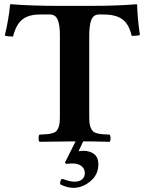

<svg xmlns="http://www.w3.org/2000/svg" viewBox="-20 -673 692 914"><path d="M294.9 106.9 289.1 101.1 339.8 0Q282.2 0 168 2Q163.6 -2.4 163.6 -15.1Q163.6 -27.8 168 -32.2Q190.9 -33.2 203.4 -34.2Q215.8 -35.2 228.5 -38.6Q241.2 -42 246.8 -47.4Q252.4 -52.7 257.3 -63.2Q262.2 -73.7 263.7 -87.6Q265.1 -101.6 265.1 -123V-505.9Q265.1 -554.7 254.6 -579.3Q244.1 -604 217.8 -604H168.9Q117.2 -604 86.9 -580.6Q56.6 -557.1 42 -499Q15.1 -499 2.9 -503.9Q22.5 -586.4 27.8 -649.9Q27.8 -652.8 32.2 -652.8Q133.8 -645 265.1 -645H405.8Q538.6 -645 629.9 -652.8Q630.9 -652.8 631.8 -651.6Q632.8 -650.4 632.8 -649.9Q634.3 -585.9 646 -506.8Q634.8 -502 606.9 -502Q594.2 -558.1 562.7 -581.1Q531.2 -604 473.1 -604H451.2Q425.3 -604 415 -578.9Q404.8 -553.7 404.8 -502.9V-123Q404.8 -101.6 406.2 -87.6Q407.7 -73.7 412.6 -63.2Q417.5 -52.7 423.1 -47.4Q428.7 -42 441.4 -38.6Q454.1 -35.2 466.6 -34.2Q479 -33.2 502 -32.2Q506.3 -27.8 506.3 -15.1Q506.3 -2.4 502 2Q423.8 0 376 0L354 46.9Q367.7 44.9 375 44.9Q408.7 44.9 428.5 60.8Q448.2 76.7 448.2 108.9Q448.2 158.7 410.2 189.9Q372.1 221.2 330.1 221.2Q298.3 221.2 266.1 204.1Q266.1 182.6 275.9 178.2Q313.5 191.9 334 191.9Q356.9 191.9 370.4 181.2Q383.8 170.4 383.8 150.9Q383.8 130.4 367.9 117.7Q352.1 105 321.8 105Q314.5 105 294.9 106.9Z"/></svg>

Font: Common Serif
Style: Bold
Weight: 700
Designer: Philipp H. Poll, Khaled Hosny
Foundry: Stefan Peev, Context Ltd.
Version: Version 1.026